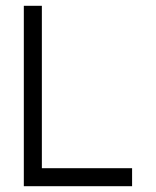

<svg xmlns="http://www.w3.org/2000/svg" viewBox="-20 -645 540 665"><path d="M437.5 0V-62.5H125V-625H62.5Q62.5 -625 62.5 0Z"/></svg>

Font: Unifont
Style: Regular
Weight: 500
Version: Version 13.0.05